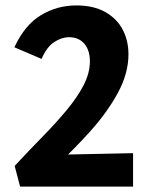

<svg xmlns="http://www.w3.org/2000/svg" viewBox="-20 -687 550 707"><path d="M34 -76Q86 -132 136 -183Q186 -234 225.5 -281.5Q265 -329 288 -373.5Q311 -418 311 -461Q311 -502 290.5 -526Q270 -550 234 -550Q207 -550 179.5 -532Q152 -514 133 -470L33 -513Q71 -595 130.5 -631Q190 -667 261 -667Q325 -667 368 -642.5Q411 -618 432 -577.5Q453 -537 453 -487Q453 -417 414 -345Q375 -273 311 -202Q247 -131 172 -62L181 -117L470 -123V0H54Z"/></svg>

Font: Ysabeau Infant ExtraBold
Style: Regular
Weight: 800
Designer: Christian Thalmann (Catharsis Fonts)
Version: Version 2.001;gftools[0.9.30]; featfreeze: ss01,ss02,lnum